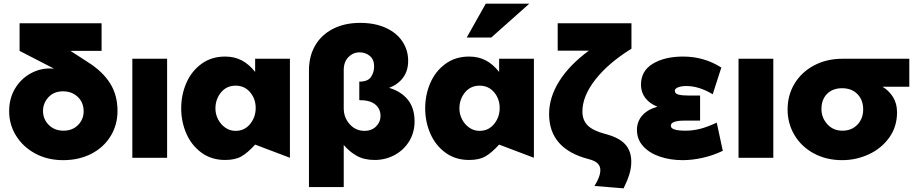

<svg xmlns="http://www.w3.org/2000/svg" viewBox="-20 -862 4997 1049"><path d="M437 -254Q437 -210 406.5 -179Q376 -148 327 -148Q278 -148 246.5 -179.5Q215 -211 215 -256Q215 -298 244.5 -330.5Q274 -363 324 -363Q373 -363 405 -332.5Q437 -302 437 -254ZM535 -584V-735H87V-584L275 -487Q267 -488 252 -488Q195 -488 144 -459Q93 -430 61.5 -377Q30 -324 30 -254Q30 -182 67.5 -121Q105 -60 172 -23.5Q239 13 325 13Q412 13 479.5 -22Q547 -57 584.5 -118.5Q622 -180 622 -256Q622 -342 582 -406Q542 -470 464 -520L365 -584Z M893 -541H703V0H893Z M1267 -394Q1316 -394 1346.5 -358Q1377 -322 1377 -272Q1377 -222 1346.5 -184.5Q1316 -147 1267 -147Q1236 -147 1211 -164.5Q1186 -182 1171.5 -210Q1157 -238 1157 -269Q1157 -320 1187.5 -357Q1218 -394 1267 -394ZM1564 -541H1374V-469Q1341 -511 1301 -532Q1261 -553 1210 -553Q1135 -553 1080.5 -513Q1026 -473 998 -408.5Q970 -344 970 -270Q970 -197 998 -132.5Q1026 -68 1080.5 -28Q1135 12 1210 12Q1265 12 1299 -7.5Q1333 -27 1374 -72L1564 0Z M1972 -147Q2010 -147 2034.5 -171Q2059 -195 2059 -229Q2059 -267 2030.5 -291Q2002 -315 1943 -315V-416Q1990 -416 2007 -441.5Q2024 -467 2024 -499Q2024 -537 2000.5 -556.5Q1977 -576 1945 -576Q1909 -576 1883.5 -550Q1858 -524 1858 -479V-270Q1858 -220 1890.5 -183.5Q1923 -147 1972 -147ZM2027 12Q1970 12 1929.5 -10.5Q1889 -33 1858 -70V160H1668V-477Q1668 -555 1702 -613.5Q1736 -672 1799.5 -704.5Q1863 -737 1948 -737Q2028 -737 2087.5 -710Q2147 -683 2178.5 -635.5Q2210 -588 2210 -530Q2210 -475 2182 -437.5Q2154 -400 2106 -382Q2171 -363 2208 -317.5Q2245 -272 2245 -199Q2245 -138 2215.5 -90Q2186 -42 2136 -15Q2086 12 2027 12Z M2600 -394Q2649 -394 2679.5 -358Q2710 -322 2710 -272Q2710 -222 2679.5 -184.5Q2649 -147 2600 -147Q2569 -147 2544 -164.5Q2519 -182 2504.5 -210Q2490 -238 2490 -269Q2490 -320 2520.5 -357Q2551 -394 2600 -394ZM2897 -541H2707V-469Q2674 -511 2634 -532Q2594 -553 2543 -553Q2468 -553 2413.5 -513Q2359 -473 2331 -408.5Q2303 -344 2303 -270Q2303 -197 2331 -132.5Q2359 -68 2413.5 -28Q2468 12 2543 12Q2598 12 2632 -7.5Q2666 -27 2707 -72L2897 0ZM2530 -657H2664L2872 -842H2634Z M3162 -253Q3162 -205 3191 -176.5Q3220 -148 3284 -131Q3362 -111 3395.5 -74Q3429 -37 3429 21Q3429 57 3418 92Q3407 127 3387 167L3228 154Q3260 103 3260 67Q3260 46 3245.5 31Q3231 16 3195 7Q2980 -49 2980 -239Q2980 -330 3035.5 -418.5Q3091 -507 3197 -585H3027V-735H3430V-596Q3304 -518 3233 -427.5Q3162 -337 3162 -253Z M3725 -148Q3764 -148 3803 -157.5Q3842 -167 3896 -192L3929 -38Q3877 -13 3820 0Q3763 13 3709 13Q3643 13 3586 -6Q3529 -25 3494.5 -62.5Q3460 -100 3460 -152Q3460 -198 3489 -231Q3518 -264 3572 -279Q3529 -296 3505.5 -327Q3482 -358 3482 -399Q3482 -475 3547 -514Q3612 -553 3712 -553Q3827 -553 3921 -493L3874 -347Q3799 -392 3730 -392Q3703 -392 3685 -385Q3667 -378 3667 -366Q3667 -350 3687.5 -345Q3708 -340 3744 -340H3805V-203H3720Q3645 -203 3645 -175Q3645 -148 3725 -148Z M4205 -541H4015V0H4205Z M4881 -248Q4881 -170 4838.5 -110.5Q4796 -51 4727 -19Q4658 13 4581 13Q4495 13 4427 -23.5Q4359 -60 4321 -123.5Q4283 -187 4283 -264Q4283 -342 4321 -405Q4359 -468 4427.5 -504.5Q4496 -541 4583 -541H4948V-388H4802Q4838 -366 4859.5 -331Q4881 -296 4881 -248ZM4696 -264Q4696 -316 4664.5 -348Q4633 -380 4581 -380Q4529 -380 4498.5 -349Q4468 -318 4468 -266Q4468 -219 4500 -183.5Q4532 -148 4583 -148Q4633 -148 4664.5 -181Q4696 -214 4696 -264Z"/></svg>

Font: Geom Black
Style: Bold
Weight: 900
Version: Version 1.102